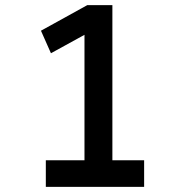

<svg xmlns="http://www.w3.org/2000/svg" viewBox="-20 -730 703 750"><path d="M310 -49V-617L350 -616L179 -522L140 -610L321 -710H419V-49ZM159 0V-104H543V0Z"/></svg>

Font: Lexend Zetta
Style: Regular
Weight: 400
Designer: Bonnie Shaver-Troup, Thomas Jockin
Foundry: Lexend
Version: Version 1.007